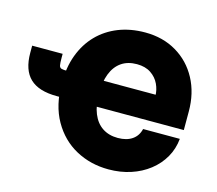

<svg xmlns="http://www.w3.org/2000/svg" viewBox="-105 -870 1144 1013"><g transform="rotate(15 466.5 -364.0)"><path d="M566.9 10.3Q468.8 10.3 388.2 -33.4Q307.6 -77.1 259.8 -161.1Q211.9 -245.1 211.9 -365.2Q211.9 -451.7 237.5 -520.3Q263.2 -588.9 310.5 -637.5Q357.9 -686 423.3 -711.9Q488.8 -737.8 568.8 -737.8Q666 -737.8 740.2 -693.8Q814.5 -649.9 856.2 -572.3Q897.9 -494.6 897.9 -394.5V-293H345.7V-434.6H741.7L706.5 -427.2Q706.5 -460.4 691.7 -492.2Q676.8 -523.9 646.2 -544.4Q615.7 -564.9 569.8 -564.9Q519.5 -564.9 485.1 -541Q450.7 -517.1 433.1 -471.9Q415.5 -426.8 415.5 -362.8Q415.5 -299.3 433.8 -254.4Q452.1 -209.5 487.3 -186Q522.5 -162.6 571.8 -162.6Q596.2 -162.6 615.7 -168Q635.3 -173.3 650.1 -183.6Q665 -193.8 674.8 -208.7Q684.6 -223.6 689 -242.7H889.6Q884.3 -187 857.7 -140.6Q831.1 -94.2 787.6 -60.3Q744.1 -26.4 688 -8.1Q631.8 10.3 566.9 10.3ZM9.8 -516.1H176.3V-495.1Q176.3 -465.8 178.7 -453.4Q181.2 -440.9 191.7 -438Q202.1 -435.1 225.6 -435.1H256.8V-292.5H204.1Q105 -292.5 57.4 -337.9Q9.8 -383.3 9.8 -477.1Z"/></g></svg>

Font: Inter 18pt Black
Style: Regular
Weight: 900
Designer: Rasmus Andersson
Foundry: rsms
Version: Version 4.001;git-66647c0bb